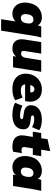

<svg xmlns="http://www.w3.org/2000/svg" viewBox="1254 -1968 929 3478"><g transform="rotate(90 1719.0 -228.5)"><path d="M327 216 368 -46Q344 -19 308.5 -3.5Q273 12 228 12Q158 12 109 -25Q60 -62 39 -127Q18 -192 31 -275Q51 -400 123 -461Q195 -522 293 -522Q345 -522 385 -501Q425 -480 438 -446L458 -510H658Q648 -474 640.5 -437.5Q633 -401 627 -365L535 216ZM306 -141Q342 -141 367 -165.5Q392 -190 401 -245Q412 -315 392 -342Q372 -369 334 -369Q297 -369 272.5 -345Q248 -321 239 -265Q228 -195 248 -168Q268 -141 306 -141Z M862 12Q763 12 721 -46.5Q679 -105 695 -210L743 -510H951L903 -208Q893 -146 950 -146Q983 -146 1002 -168.5Q1021 -191 1027 -228L1072 -510H1280L1199 0H996L1005 -56Q977 -23 942 -5.5Q907 12 862 12Z M1594 12Q1493 12 1427 -25.5Q1361 -63 1333 -128.5Q1305 -194 1318 -278Q1330 -352 1368 -406.5Q1406 -461 1465.5 -491.5Q1525 -522 1602 -522Q1682 -522 1734 -487Q1786 -452 1808 -392Q1830 -332 1817 -255L1811 -218H1508Q1511 -181 1538.5 -161Q1566 -141 1625 -141Q1656 -141 1684.5 -148.5Q1713 -156 1747 -173L1796 -38Q1753 -12 1702 0Q1651 12 1594 12ZM1597 -387Q1565 -387 1546.5 -365.5Q1528 -344 1520 -312H1652Q1655 -351 1640 -369Q1625 -387 1597 -387Z M2066 12Q1994 12 1937 -1Q1880 -14 1842 -36L1894 -170Q1932 -151 1980 -138.5Q2028 -126 2074 -126Q2106 -126 2120.5 -134Q2135 -142 2137 -155Q2140 -178 2109 -183L2010 -198Q1939 -209 1908.5 -250Q1878 -291 1888 -355Q1897 -409 1931.5 -446.5Q1966 -484 2020.5 -503Q2075 -522 2141 -522Q2198 -522 2250 -511Q2302 -500 2339 -474L2283 -344Q2255 -361 2214.5 -372.5Q2174 -384 2141 -384Q2104 -384 2088 -375.5Q2072 -367 2070 -354Q2069 -345 2075 -337Q2081 -329 2097 -327L2196 -312Q2340 -291 2319 -156Q2310 -98 2274.5 -60.5Q2239 -23 2185 -5.5Q2131 12 2066 12Z M2637 12Q2518 12 2468.5 -46.5Q2419 -105 2435 -208L2459 -358H2365L2389 -510H2483L2501 -625L2717 -673L2691 -510H2809L2785 -358H2667L2644 -214Q2638 -177 2657 -165Q2676 -153 2701 -153Q2717 -153 2727.5 -155Q2738 -157 2754 -162L2729 -4Q2704 6 2680.5 9Q2657 12 2637 12Z M3008 12Q2938 12 2889 -25Q2840 -62 2819 -127Q2798 -192 2811 -275Q2831 -400 2903 -461Q2975 -522 3073 -522Q3125 -522 3165 -501Q3205 -480 3218 -446L3238 -510H3438Q3428 -474 3420.5 -437.5Q3413 -401 3407 -365L3349 0H3143L3151 -49Q3127 -21 3090.5 -4.5Q3054 12 3008 12ZM3086 -141Q3122 -141 3147 -165.5Q3172 -190 3181 -245Q3192 -315 3172 -342Q3152 -369 3114 -369Q3077 -369 3052.5 -345Q3028 -321 3019 -265Q3008 -195 3028 -168Q3048 -141 3086 -141Z"/></g></svg>

Font: Winston Black
Style: Italic
Weight: 900
Italic angle: -9°
Designer: Original fonts by Vernon Adams / Changes by Cristiano Sobral
Foundry: VOriginal fonts by Vernon Adams / Changes by Cristiano Sobral
Version: Version 2.503;July 17, 2020;FontCreator 13.0.0.2655 64-bit